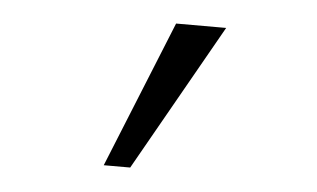

<svg xmlns="http://www.w3.org/2000/svg" viewBox="-34 -768 668 405"><g transform="rotate(5 300.0 -565.5)"><path d="M198 -410H254L430 -721H324Z"/></g></svg>

Font: JetBrains Mono ExtraLight
Style: Italic
Weight: 240
Italic angle: -9°
Monospace: yes
Designer: Philipp Nurullin, Konstantin Bulenkov
Foundry: JetBrains
Version: Version 2.305